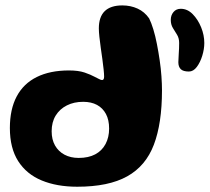

<svg xmlns="http://www.w3.org/2000/svg" viewBox="-20 -662 776 710"><path d="M265.5 28.5Q190 28.5 134 5.2Q78 -18 47.2 -66.2Q16.5 -114.5 16.5 -188.5Q16.5 -258 41.8 -305.5Q67 -353 116 -377.2Q165 -401.5 235 -401.5Q270 -401.5 292.8 -393.8Q315.5 -386 330 -378Q339 -373.5 346.2 -369.8Q353.5 -366 357.5 -366Q365 -366 365 -379Q365 -388 363.2 -405.2Q361.5 -422.5 358.5 -443.5Q355.5 -464.5 352.5 -486Q349.5 -507.5 347.5 -526.2Q345.5 -545 345.5 -557Q345.5 -642 432.5 -642Q463 -642 488.8 -630.2Q514.5 -618.5 531.5 -594Q539.5 -578 547 -553.5Q554.5 -529 560.2 -499.5Q566 -470 570.5 -439.2Q575 -408.5 577 -379.8Q579 -351 579 -328Q579 -206 549 -127Q519 -48 450.2 -9.8Q381.5 28.5 265.5 28.5ZM271 -78Q307 -78 332 -91.2Q357 -104.5 370.2 -129.2Q383.5 -154 383.5 -186.5Q383.5 -218.5 371.8 -240.5Q360 -262.5 338.8 -274Q317.5 -285.5 287.5 -285.5Q253.5 -285.5 227.2 -272.2Q201 -259 186 -234.8Q171 -210.5 171 -176.5Q171 -146 183.5 -124Q196 -102 218.5 -90Q241 -78 271 -78ZM678.5 -397.5Q657.5 -397.5 648.5 -406.2Q639.5 -415 639.5 -432Q639.5 -443.5 641 -463.2Q642.5 -483 642.5 -503Q642.5 -520.5 635 -533Q627.5 -545.5 619.5 -558.2Q611.5 -571 611.5 -588.5Q611.5 -605.5 621.5 -617.5Q631.5 -629.5 648.5 -629.5Q673 -629.5 692.5 -609.8Q712 -590 723.8 -561Q735.5 -532 735.5 -503Q735.5 -480.5 728 -456Q720.5 -431.5 707.8 -414.5Q695 -397.5 678.5 -397.5Z"/></svg>

Font: Gluten Thin SemiBold
Style: Regular
Weight: 600
Version: Version 1.300